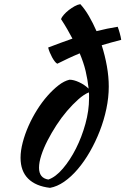

<svg xmlns="http://www.w3.org/2000/svg" viewBox="-20 -851 604 925"><path d="M315 -467Q335 -467 361 -455Q387 -443 407 -424Q402 -469 392.5 -509Q383 -549 364 -594Q335 -582 308.5 -569.5Q282 -557 256 -544Q250 -547 243.5 -555.5Q237 -564 231 -575Q225 -586 220 -598Q215 -610 212 -622Q241 -633 270.5 -644Q300 -655 329 -665Q318 -686 304.5 -709.5Q291 -733 274 -759Q277 -768 287.5 -780Q298 -792 311.5 -802.5Q325 -813 339.5 -821Q354 -829 367 -831Q389 -807 408.5 -773.5Q428 -740 445 -701Q496 -714 547 -722Q552 -709 557 -691Q562 -673 564 -659Q538 -652 515 -646Q492 -640 470 -633Q486 -583 495 -532Q504 -481 504 -434Q504 -382 492.5 -327Q481 -272 460.5 -219.5Q440 -167 413 -120Q386 -73 354.5 -36Q323 1 289 24.5Q255 48 221 54Q152 46 115.5 9.5Q79 -27 79 -91Q79 -125 89.5 -165Q100 -205 117.5 -244.5Q135 -284 158.5 -321.5Q182 -359 208.5 -389Q235 -419 262 -440Q289 -461 315 -467ZM213 14Q248 2 283 -39Q318 -80 346 -135.5Q374 -191 391.5 -254.5Q409 -318 409 -377Q409 -394 409 -398Q409 -402 408 -406Q384 -396 357 -372Q330 -348 303 -316.5Q276 -285 252 -248Q228 -211 209 -174Q190 -137 179 -103Q168 -69 168 -43Q168 7 213 14Z"/></svg>

Font: Sweet Mavka Script
Style: Regular
Weight: 500
Designer: Pablo Impallari/Anastassiya Vishnevskaya
Foundry: Pablo Impallari/ Anastassiya Vishnevskaya
Version: Version 2.0/www.impallari.com/   behance.net/sweetcherry